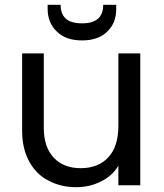

<svg xmlns="http://www.w3.org/2000/svg" viewBox="-20 -770 680 798"><path d="M472 -548C472 -548 472 -247 472 -247C472 -247 472 -247 472 -247C472 -190 458 -146 430 -116C402 -86 364 -71 315 -71C315 -71 315 -71 315 -71C268 -71 230 -86 203 -115C176 -144 162 -185 162 -239C162 -239 162 -548 162 -548C162 -548 72 -548 72 -548C72 -548 72 -227 72 -227C72 -227 72 -227 72 -227C72 -176 82 -133 102 -98C121 -63 148 -36 182 -19C216 -1 254 8 297 8C297 8 297 8 297 8C334 8 369 0 400 -16C431 -31 455 -53 472 -81C472 -81 472 0 472 0C472 0 563 0 563 0C563 0 563 -548 563 -548C563 -548 472 -548 472 -548ZM463 -732C463 -732 463 -750 463 -750C463 -750 409 -750 409 -750C409 -750 409 -750 409 -750C409 -725 402 -706 388 -693C374 -680 352 -673 321 -673C321 -673 321 -673 321 -673C290 -673 267 -680 253 -693C239 -706 232 -725 232 -750C232 -750 178 -750 178 -750C178 -750 178 -733 178 -733C178 -733 178 -733 178 -733C178 -694 191 -663 216 -639C241 -614 276 -602 321 -602C321 -602 321 -602 321 -602C366 -602 401 -614 426 -639C451 -663 463 -694 463 -732Z"/></svg>

Font: Girnar Poppins
Style: Regular
Weight: 500
Designer: Ninad Kale (Devanagari), Jonny Pinhorn (Latin)
Foundry: Indian Type Foundry
Version: ""